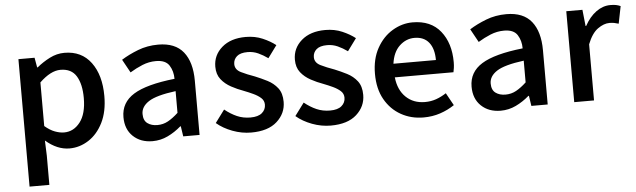

<svg xmlns="http://www.w3.org/2000/svg" viewBox="-45 -645 3296 995"><g transform="rotate(-5 1603.0 -147.5)"><path d="M73 190V-473H157L166 -422H169Q199 -447 236 -466Q273 -485 313 -485Q402 -485 451 -419Q500 -353 500 -244Q500 -163 471.5 -106Q443 -49 396.5 -19Q350 11 297 11Q233 11 173 -41L176 38V190ZM276 -74Q326 -74 359.5 -117.5Q393 -161 393 -243Q393 -315 367.5 -357Q342 -399 285 -399Q234 -399 176 -343V-116Q203 -93 228.5 -83.5Q254 -74 276 -74Z M729 11Q667 11 628 -26Q589 -63 589 -126Q589 -202 656 -243.5Q723 -285 870 -301Q870 -341 851 -371Q832 -401 782 -401Q745 -401 711 -387Q677 -373 646 -354L608 -423Q646 -447 695 -466Q744 -485 801 -485Q889 -485 931.5 -432Q974 -379 974 -282V0H889L881 -53H878Q846 -25 808.5 -7Q771 11 729 11ZM761 -70Q791 -70 816.5 -84Q842 -98 870 -124V-237Q769 -224 729 -198Q689 -172 689 -134Q689 -100 709.5 -85Q730 -70 761 -70Z M1242 11Q1193 11 1145 -7Q1097 -25 1063 -54L1112 -120Q1143 -95 1175 -81Q1207 -67 1245 -67Q1285 -67 1305 -84Q1325 -101 1325 -127Q1325 -148 1309.5 -162Q1294 -176 1270.5 -187Q1247 -198 1221 -208Q1190 -219 1158.5 -236Q1127 -253 1106.5 -279Q1086 -305 1086 -345Q1086 -405 1132 -445Q1178 -485 1256 -485Q1304 -485 1343.5 -468Q1383 -451 1411 -429L1364 -365Q1339 -383 1313.5 -394.5Q1288 -406 1259 -406Q1221 -406 1203 -390Q1185 -374 1185 -350Q1185 -321 1215.5 -306Q1246 -291 1286 -277Q1318 -264 1349.5 -248Q1381 -232 1402 -205Q1423 -178 1423 -133Q1423 -73 1376.5 -31Q1330 11 1242 11Z M1656 11Q1607 11 1559 -7Q1511 -25 1477 -54L1526 -120Q1557 -95 1589 -81Q1621 -67 1659 -67Q1699 -67 1719 -84Q1739 -101 1739 -127Q1739 -148 1723.5 -162Q1708 -176 1684.5 -187Q1661 -198 1635 -208Q1604 -219 1572.5 -236Q1541 -253 1520.5 -279Q1500 -305 1500 -345Q1500 -405 1546 -445Q1592 -485 1670 -485Q1718 -485 1757.5 -468Q1797 -451 1825 -429L1778 -365Q1753 -383 1727.5 -394.5Q1702 -406 1673 -406Q1635 -406 1617 -390Q1599 -374 1599 -350Q1599 -321 1629.5 -306Q1660 -291 1700 -277Q1732 -264 1763.5 -248Q1795 -232 1816 -205Q1837 -178 1837 -133Q1837 -73 1790.5 -31Q1744 11 1656 11Z M2139 11Q2074 11 2021.5 -18.5Q1969 -48 1938 -103Q1907 -158 1907 -236Q1907 -313 1938 -369Q1969 -425 2019 -455Q2069 -485 2124 -485Q2219 -485 2269 -422.5Q2319 -360 2319 -261Q2319 -245 2317 -231Q2315 -217 2313 -209H2008Q2015 -143 2054 -105.5Q2093 -68 2153 -68Q2184 -68 2211 -77.5Q2238 -87 2264 -104L2300 -39Q2266 -16 2225.5 -2.5Q2185 11 2139 11ZM2007 -280H2228Q2228 -339 2202 -371.5Q2176 -404 2127 -404Q2083 -404 2049 -372Q2015 -340 2007 -280Z M2540 11Q2478 11 2439 -26Q2400 -63 2400 -126Q2400 -202 2467 -243.5Q2534 -285 2681 -301Q2681 -341 2662 -371Q2643 -401 2593 -401Q2556 -401 2522 -387Q2488 -373 2457 -354L2419 -423Q2457 -447 2506 -466Q2555 -485 2612 -485Q2700 -485 2742.5 -432Q2785 -379 2785 -282V0H2700L2692 -53H2689Q2657 -25 2619.5 -7Q2582 11 2540 11ZM2572 -70Q2602 -70 2627.5 -84Q2653 -98 2681 -124V-237Q2580 -224 2540 -198Q2500 -172 2500 -134Q2500 -100 2520.5 -85Q2541 -70 2572 -70Z M2923 0V-473H3007L3016 -388H3019Q3044 -434 3079 -459.5Q3114 -485 3153 -485Q3171 -485 3183 -482.5Q3195 -480 3206 -475L3188 -385Q3175 -389 3164.5 -391Q3154 -393 3140 -393Q3111 -393 3079.5 -370.5Q3048 -348 3026 -292V0Z"/></g></svg>

Font: Narnoor Medium
Style: Regular
Weight: 500
Designer: S. Sridhar Murthy
Foundry: SIL International
Version: Version 3.000